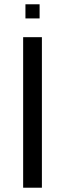

<svg xmlns="http://www.w3.org/2000/svg" viewBox="-20 -875 303 895"><path d="M87.9 -701.7H175.3V0H87.9ZM164.6 -855V-789.1H98.6V-855Z"/></svg>

Font: Aeronef
Style: Regular
Weight: 400
Designer: Peter Wiegel - CAT-Fonts Germany
Foundry: CAT-Fonts, Peter Wiegel
Version: Version 0.002